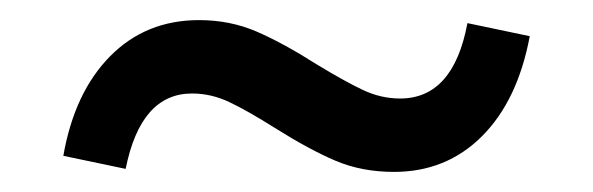

<svg xmlns="http://www.w3.org/2000/svg" viewBox="-20 -326 590 191"><path d="M253 -199Q226 -216 208 -224.5Q190 -233 171 -233Q120 -233 105 -158L43 -171Q54 -234 89.5 -270Q125 -306 178 -306Q209 -306 235.5 -294.5Q262 -283 295 -262Q323 -245 341 -236.5Q359 -228 378 -228Q431 -228 445 -303L507 -290Q495 -226 459.5 -190.5Q424 -155 372 -155Q340 -155 314 -166Q288 -177 253 -199Z"/></svg>

Font: Ysabeau Infant Semibold
Style: Italic
Weight: 600
Italic angle: -12°
Designer: Christian Thalmann (Catharsis Fonts)
Version: Version 0.003